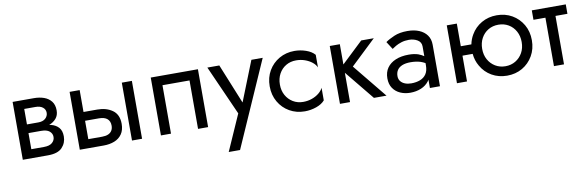

<svg xmlns="http://www.w3.org/2000/svg" viewBox="-49 -877 4575 1503"><g transform="rotate(-10 2238.5 -125.0)"><path d="M75 0V-460H245Q288 -460 323.5 -447.5Q359 -435 381 -407.5Q403 -380 403 -335Q403 -296 381.5 -271Q360 -246 326 -233Q334 -232 341 -230Q379 -220 401 -195Q423 -170 423 -125Q423 -73 388.5 -36.5Q354 0 275 0ZM155 -267H245Q263 -267 277.5 -271.5Q292 -276 302 -285Q312 -294 317.5 -305.5Q323 -317 323 -330Q323 -357 302 -373.5Q281 -390 245 -390H155ZM155 -70H255Q300 -70 321.5 -89Q343 -108 343 -135Q343 -149 337.5 -160Q332 -171 321.5 -180Q311 -189 294.5 -193.5Q278 -198 255 -198H155Z M1023 -460V0H943V-460ZM608 -460V-286H718Q789 -286 837.5 -251.5Q886 -217 886 -143Q886 -94 864 -62Q842 -30 804 -15Q766 0 718 0H528V-460ZM608 -70H718Q747 -70 766.5 -78.5Q786 -87 796 -103.5Q806 -120 806 -143Q806 -178 784 -197Q762 -216 718 -216H608Z M1548 0H1468V-385H1253V0H1173V-460H1548Z M1763 220H1673L1799 -65L1623 -460H1718L1847 -143L1973 -460H2063Z M2159 -230Q2159 -182 2179.5 -145Q2200 -108 2235.5 -86.5Q2271 -65 2316 -65Q2353 -65 2385.5 -76.5Q2418 -88 2442 -107.5Q2466 -127 2476 -149V-49Q2452 -21 2407.5 -5.5Q2363 10 2316 10Q2249 10 2195 -21Q2141 -52 2109.5 -106.5Q2078 -161 2078 -230Q2078 -300 2109.5 -354Q2141 -408 2195 -439Q2249 -470 2316 -470Q2363 -470 2407.5 -454.5Q2452 -439 2476 -411V-311Q2466 -334 2442 -353Q2418 -372 2385.5 -383.5Q2353 -395 2316 -395Q2271 -395 2235.5 -374Q2200 -353 2179.5 -315.5Q2159 -278 2159 -230Z M2946 -460 2746 -270 2966 0H2866L2676 -233V0H2596V-460H2676V-299L2846 -460Z M3038 -413Q3064 -432 3108 -451Q3152 -470 3214 -470Q3267 -470 3306.5 -453.5Q3346 -437 3368.5 -406Q3391 -375 3391 -330V0H3311V-66Q3308 -60 3304 -55Q3280 -23 3241 -6.5Q3202 10 3154 10Q3111 10 3075 -6Q3039 -22 3017.5 -53.5Q2996 -85 2996 -132Q2996 -181 3020 -215Q3044 -249 3088 -267.5Q3132 -286 3192 -286Q3236 -286 3268 -275Q3294 -265 3311 -253V-330Q3311 -365 3281.5 -382.5Q3252 -400 3214 -400Q3181 -400 3154 -391.5Q3127 -383 3107.5 -371.5Q3088 -360 3077 -352ZM3077 -135Q3077 -111 3090 -94.5Q3103 -78 3125 -69.5Q3147 -61 3174 -61Q3214 -61 3245 -73Q3276 -85 3293.5 -111Q3311 -137 3311 -180V-198Q3293 -208 3275 -214Q3240 -225 3196 -225Q3156 -225 3129.5 -214Q3103 -203 3090 -183Q3077 -163 3077 -135Z M3606 -460V-280H3690Q3698 -320 3718 -354Q3749 -408 3803 -439Q3857 -470 3924 -470Q3992 -470 4045.5 -439Q4099 -408 4130.5 -354Q4162 -300 4162 -230Q4162 -161 4130.5 -106.5Q4099 -52 4045.5 -21Q3992 10 3924 10Q3857 10 3803 -21Q3749 -52 3718 -107Q3692 -151 3687 -205H3606V0H3526V-460ZM3767 -230Q3767 -182 3787.5 -145Q3808 -108 3843.5 -86.5Q3879 -65 3924 -65Q3969 -65 4004.5 -86.5Q4040 -108 4060.5 -145Q4081 -182 4081 -230Q4081 -278 4060.5 -315.5Q4040 -353 4004.5 -374Q3969 -395 3924 -395Q3879 -395 3843.5 -374Q3808 -353 3787.5 -315.5Q3767 -278 3767 -230Z M4377 -385V0H4297V-385H4202V-460H4472V-385Z"/></g></svg>

Font: Jost
Style: Regular
Weight: 400
Version: Version 3.710